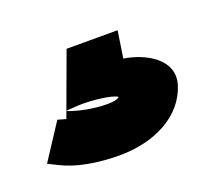

<svg xmlns="http://www.w3.org/2000/svg" viewBox="-87 -90 453 396"><g transform="rotate(-20 139.5 108.0)"><path d="M-30 195 -10 205C23 222 68 230 117 230C195 230 260 196 279 135C295 82 238 52 192 45L201 -14H89L39 122L21 117ZM43 106 73 104C100 103 146 108 156 116C156 116 152 122 129 122C100 122 66 115 46 107Z"/></g></svg>

Font: Charger Pro
Style: UltraObl
Weight: 900
Designer: Jasper
Foundry: Cannot Into Space Fonts
Version: Version 1.09